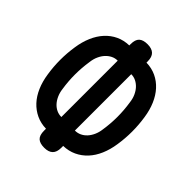

<svg xmlns="http://www.w3.org/2000/svg" viewBox="-221 -894 1043 1043"><g transform="rotate(45 300.0 -372.5)"><path d="M300 25Q266 25 250 10Q234 -5 234 -40V-55Q193 -56 159 -72Q125 -88 99 -116Q73 -144 56 -183.5Q39 -223 32 -271Q24 -323 24 -374.5Q24 -426 32 -478Q39 -526 56 -565.5Q73 -605 99 -633.5Q125 -662 159 -678Q193 -694 234 -695V-705Q234 -740 250 -755Q266 -770 300 -770Q333 -770 349.5 -754Q366 -738 366 -705V-695Q407 -694 441 -678Q475 -662 501 -633.5Q527 -605 544 -565.5Q561 -526 568 -478Q576 -426 576 -374.5Q576 -323 568 -271Q561 -223 544 -183.5Q527 -144 501 -116Q475 -88 441 -72Q407 -56 366 -55V-40Q366 -7 349.5 9Q333 25 300 25ZM248 -159V-592Q228 -592 211 -583.5Q194 -575 180.5 -560.5Q167 -546 157.5 -525Q148 -504 145 -478Q137 -426 137 -374.5Q137 -323 145 -271Q148 -246 157.5 -225Q167 -204 180.5 -189.5Q194 -175 211 -167Q228 -159 248 -159ZM352 -592V-159Q372 -159 389 -167Q406 -175 419.5 -189.5Q433 -204 442.5 -225Q452 -246 455 -271Q463 -323 463 -374.5Q463 -426 455 -478Q452 -504 442.5 -525Q433 -546 419.5 -560.5Q406 -575 389 -583.5Q372 -592 352 -592Z"/></g></svg>

Font: Maple Mono Normal NL
Style: Bold
Weight: 700
Monospace: yes
Designer: subframe7536
Version: Version 7.000